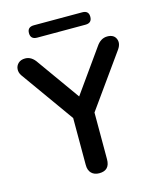

<svg xmlns="http://www.w3.org/2000/svg" viewBox="-129 -967 872 1064"><g transform="rotate(-15 307.5 -435.0)"><path d="M169 -807Q131 -807 131 -843Q131 -878 169 -878H446Q483 -878 483 -843Q483 -807 446 -807ZM307 8Q279 8 262.5 -8.5Q246 -25 246 -56V-325L29 -629Q17 -647 18.5 -666.5Q20 -686 34.5 -699.5Q49 -713 74 -713Q111 -713 137 -673L309 -432L481 -674Q507 -713 545 -713Q582 -713 594 -686Q606 -659 585 -628L368 -324V-56Q368 8 307 8Z"/></g></svg>

Font: Chiron GoRound TC M
Style: Regular
Weight: 500
Designer: Ryoko NISHIZUKA 西塚涼子 (kana, bopomofo & ideographs); Paul D. Hunt (Latin, Greek & Cyrillic); Sandoll Communications 산돌커뮤니
Foundry: Adobe
Version: Version 1.000;hotconv 1.1.1;makeotfexe 2.6.0